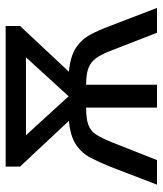

<svg xmlns="http://www.w3.org/2000/svg" viewBox="32 -608 576 680"><g transform="rotate(-90 320.0 -268.0)"><path d="M568 -536V-485L406 -312Q460 -307 490 -287.5Q520 -268 537 -236.5Q554 -205 569 -164L632 0H544L481 -162Q468 -196 454.5 -215Q441 -234 419.5 -242.5Q398 -251 360 -251V0H279V-251Q239 -251 217.5 -243Q196 -235 183.5 -215.5Q171 -196 157 -162L93 0H6L69 -164Q85 -204 101.5 -235.5Q118 -267 148 -287Q178 -307 232 -312L70 -485V-536ZM457 -464H181L319 -313Z"/></g></svg>

Font: Noto Sans Living
Style: Regular
Weight: 400
Designer: Monotype Design Team
Foundry: Monotype Imaging Inc.
Version: Version 2.013; ttfautohint (v1.8.4.7-5d5b)